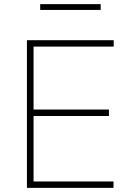

<svg xmlns="http://www.w3.org/2000/svg" viewBox="-20 -907 631 927"><path d="M110 0Q110 -61 110 -117Q110 -173 110 -238V-475Q110 -540.5 110 -596.5Q110 -652.5 110 -713H529V-682Q476 -682 415.2 -682Q354.5 -682 272 -682H126L142 -710Q142 -649.5 142 -593.5Q142 -537.5 142 -472V-242Q142 -177 142 -121Q142 -65 142 -4L126 -31H276Q346 -31 408.2 -31Q470.5 -31 528 -31V0ZM136 -347V-378H281Q353 -378 405.2 -378Q457.5 -378 506 -378V-347Q454.5 -347 402.5 -347Q350.5 -347 280 -347ZM174 -859V-887Q207 -887 243.8 -887Q280.5 -887 320 -887Q360 -887 396.5 -887Q433 -887 466 -887V-859Q433 -859 396.5 -859Q360 -859 320 -859Q280.5 -859 243.8 -859Q207 -859 174 -859Z"/></svg>

Font: Commissioner Thin Thin
Style: Regular
Weight: 250
Version: Version 1.000